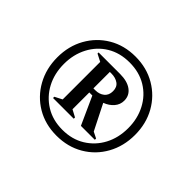

<svg xmlns="http://www.w3.org/2000/svg" viewBox="-104 -829 760 760"><g transform="rotate(45 276.0 -448.5)"><path d="M276 -227Q213 -227 164 -256Q115 -285 87 -335.5Q59 -386 59 -449Q59 -512 87 -562Q115 -612 164 -641Q213 -670 276 -670Q339 -670 388.5 -641Q438 -612 466 -562Q494 -512 494 -449Q494 -386 466 -335.5Q438 -285 388.5 -256Q339 -227 276 -227ZM276 -260Q330 -260 370.5 -285Q411 -310 433.5 -352.5Q456 -395 456 -449Q456 -502 433.5 -545Q411 -588 370.5 -612.5Q330 -637 276 -637Q222 -637 181.5 -612.5Q141 -588 118.5 -545Q96 -502 96 -449Q96 -395 118.5 -352.5Q141 -310 181.5 -285Q222 -260 276 -260ZM161 -323V-330L192 -346V-556L161 -572V-578H281Q322 -578 345 -561Q368 -544 368 -515Q368 -493 353.5 -476Q339 -459 315 -450L369 -343L395 -330V-323H317L264 -440H247V-346L277 -330V-323ZM256 -555H247V-463H258Q280 -463 295 -475Q310 -487 310 -510Q310 -533 294.5 -544Q279 -555 256 -555Z"/></g></svg>

Font: Spectral
Style: Bold
Weight: 700
Designer: Jean-Baptiste Levee
Foundry: Production Type
Version: Version 2.001